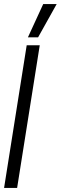

<svg xmlns="http://www.w3.org/2000/svg" viewBox="-28 -922 298 942"><path d="M-8 0 103 -700H167L56 0ZM109 -739 184 -902H250L159 -739Z"/></svg>

Font: Georama ExtraCondensed
Style: Italic
Weight: 400
Width: 2
Italic angle: -9°
Designer: Jean-Baptiste Levee
Foundry: Production Type
Version: Version 1.000